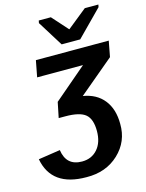

<svg xmlns="http://www.w3.org/2000/svg" viewBox="-187 -830 852 1120"><g transform="rotate(-15 238.5 -269.5)"><path d="M192 113Q250 113 285.5 72.5Q321 32 321 -37Q321 -109 286.5 -138Q252 -167 165 -167H125L144 -260L342 -429H65L84 -528H524L506 -433L294 -255Q375 -242 419 -186.5Q463 -131 463 -42Q465 65 388 137.5Q311 210 193 208Q-17 208 -49 35L83 15Q97 113 192 113ZM517 -732 365 -578H253L157 -732L160 -747H233L318 -652H320L438 -747H520Z"/></g></svg>

Font: Libra Sans
Style: Bold Italic
Weight: 700
Italic angle: -12°
Foundry: Context Ltd
Version: Version 1.002